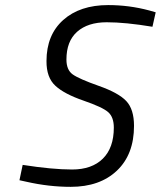

<svg xmlns="http://www.w3.org/2000/svg" viewBox="-20 -722 630 752"><path d="M240.2 -488.8Q240.2 -448.2 264.6 -430.7Q289.1 -413.1 366.7 -385.7Q444.3 -358.4 474.6 -326.2Q504.9 -293.9 504.9 -229Q504.9 -117.2 438 -53.7Q371.1 9.8 256.8 9.8Q171.9 9.8 85 -9.8L56.2 -16.1L68.8 -76.2Q185.1 -58.1 262.2 -58.1Q339.8 -58.1 382.8 -100.6Q425.8 -143.1 425.8 -222.2Q425.8 -263.2 403.8 -282.7Q381.8 -302.2 306.6 -328.1Q231.4 -354 196.8 -386.2Q161.6 -418.5 162.1 -482.9Q162.1 -585 227.5 -643.6Q293 -702.1 403.8 -702.1Q485.8 -702.1 564 -681.2L589.8 -673.8L577.1 -617.2Q471.2 -634.8 397.9 -634.8Q324.2 -634.8 282.2 -597.7Q240.2 -560.5 240.2 -488.8Z"/></svg>

Font: TitilliumWeb-Italic
Style: Italic
Weight: 400
Italic angle: -13°
Version: Version 1.001;PS 57.000;hotconv 1.0.70;makeotf.lib2.5.55311